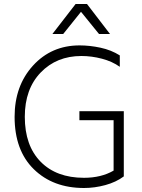

<svg xmlns="http://www.w3.org/2000/svg" viewBox="-20 -935 712 960"><path d="M530 -765H475L385 -876L296 -765H242L358 -915H415ZM400 5Q245 5 149 -89Q53 -183 53 -351Q53 -506 145 -607Q237 -708 378 -708Q429 -708 482.5 -696.5Q536 -685 579 -658V-601Q541 -628 489.5 -641.5Q438 -655 387 -655Q263 -655 183.5 -572.5Q104 -490 104 -351Q104 -207 183 -126.5Q262 -46 400 -46Q486 -46 548 -82V-334H377V-379H599V-53Q560 -24 506.5 -9.5Q453 5 400 5Z"/></svg>

Font: LXGW 975 Gothic SC 200W
Style: Regular
Weight: 200
Version: Version 2.01;February 25, 2021